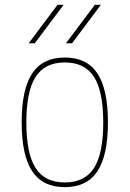

<svg xmlns="http://www.w3.org/2000/svg" viewBox="-20 -770 540 800"><path d="M280.3 -589.8H254.9L375 -750H400.4ZM125 -589.8H99.6L219.7 -750H245.1ZM385.7 -56.2Q341.8 9.8 250 9.8Q158.2 9.8 114.3 -56.2Q70.3 -122.1 70.3 -260.3Q70.3 -398.4 114.3 -464.4Q158.2 -530.3 250 -530.3Q341.8 -530.3 385.7 -464.4Q429.7 -398.4 429.7 -260.3Q429.7 -122.1 385.7 -56.2ZM128.4 -69.8Q167 -9.8 250 -9.8Q333 -9.8 371.6 -69.8Q410.2 -129.9 410.2 -259.8Q410.2 -389.6 371.6 -449.7Q333 -509.8 250 -509.8Q167 -509.8 128.4 -449.7Q89.8 -389.6 89.8 -259.8Q89.8 -129.9 128.4 -69.8Z"/></svg>

Font: Mgen+ 1m thin
Style: Regular
Weight: 100
Designer: [Source Han Sans]
Ryoko NISHIZUKA  (kana & ideographs); Paul D. Hunt (Latin, Greek & Cyrillic); Wenlong ZHANG  (bopomofo
Version: Version 1.059.20150602